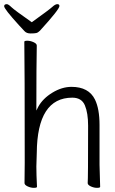

<svg xmlns="http://www.w3.org/2000/svg" viewBox="-33 -898 553 924"><path d="M145 1Q145 6 130 6Q115 6 100 -1Q85 -8 85 -17L86 -115Q86 -590 84 -697Q84 -702 98.5 -702Q113 -702 128.5 -695Q144 -688 144 -679Q142 -580 142 -386V-366L151 -384Q173 -424 219 -452Q265 -480 311 -480Q394 -480 424 -419Q446 -374 446 -297V-105L449 1Q449 6 434 6Q419 6 404 -1Q389 -8 389 -17Q391 -36 391 -293Q391 -354 375.5 -391Q360 -428 315 -428Q146 -428 144 -162L142 -97Q142 -59 145 1ZM159 -750Q150 -741 141.5 -739Q133 -737 114 -737Q95 -737 85 -748Q75 -759 58 -777Q-13 -855 -13 -868Q-13 -878 0 -878Q7 -878 22 -863.5Q37 -849 120 -791Q205 -852 219 -865Q233 -878 243 -878Q253 -878 253 -869Q253 -853 159 -750Z"/></svg>

Font: LXGW WenKai Mono TC Light
Style: Regular
Weight: 300
Designer: LXGW / Fontworks Inc.
Foundry: LXGW / Fontworks Inc.
Version: Version 1.330